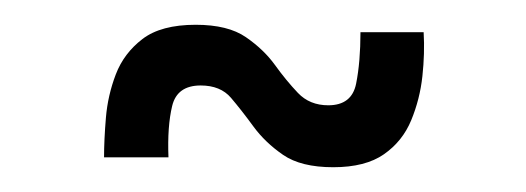

<svg xmlns="http://www.w3.org/2000/svg" viewBox="-20 -330 425 155"><path d="M249 -195Q223 -195 208.5 -205Q194 -215 184.5 -228Q175 -241 166.5 -251Q158 -261 142 -261Q123 -261 119 -244.5Q115 -228 116 -203H64Q64 -217 65.5 -235Q67 -253 73.5 -270Q80 -287 95 -298.5Q110 -310 138 -310Q164 -310 178.5 -300Q193 -290 202 -277.5Q211 -265 220.5 -255Q230 -245 245 -245Q264 -245 267.5 -262.5Q271 -280 271 -304H322Q323 -287 321 -268.5Q319 -250 312 -233Q305 -216 290 -205.5Q275 -195 249 -195Z"/></svg>

Font: Darker Grotesque Light SemiBold
Style: Regular
Weight: 600
Version: Version 1.000;gftools[0.9.28]